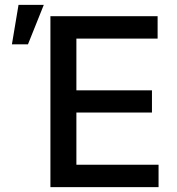

<svg xmlns="http://www.w3.org/2000/svg" viewBox="-20 -774 731 794"><path d="M188.5 -707H631.8V-614.3H295.9V-400.4H608.4V-308.6H295.9V-92.8H635.7V0H188.5ZM56.6 -753.9H161.1L95.7 -590.8H29.3Z"/></svg>

Font: Pretendard Medium
Style: Regular
Weight: 500
Designer: Base glyphs from Inter by Rasmus Andersson; Hangeul glyphs from Noto Sans CJK(Source Han Sans) by Jang Soo-young and Kan
Foundry: Kil Hyung-jin
Version: Version 1.309